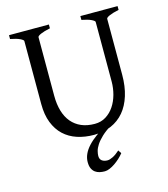

<svg xmlns="http://www.w3.org/2000/svg" viewBox="-121 -710 896 1022"><g transform="rotate(-15 327.0 -199.0)"><path d="M622.6 -594.2Q589.4 -587.4 570.6 -579.1Q551.8 -570.8 551.8 -564V-255.9Q551.8 -191.9 536.1 -141.6Q520.5 -91.3 491.2 -56.6Q461.9 -22 419.9 -3.7Q377.9 14.6 325.2 14.6Q274.9 14.6 232.7 0.7Q190.4 -13.2 159.9 -41.7Q129.4 -70.3 112.3 -113.8Q95.2 -157.2 95.2 -216.8V-564Q95.2 -569.8 77.4 -578.6Q59.6 -587.4 24.4 -594.2V-615.2H244.1V-594.2Q210.9 -587.4 192.1 -579.1Q173.3 -570.8 173.3 -564V-241.2Q173.3 -194.3 184.3 -157.2Q195.3 -120.1 217 -94.2Q238.8 -68.4 270.5 -54.7Q302.2 -41 344.2 -41Q378.9 -41 405.8 -57.9Q432.6 -74.7 450.9 -102.1Q469.2 -129.4 478.8 -164.6Q488.3 -199.7 488.3 -235.8V-564Q488.3 -569.8 470.5 -578.6Q452.6 -587.4 417.5 -594.2V-615.2H622.6V-594.2ZM439 146Q428.7 159.2 414.8 171.9Q400.9 184.6 386.2 194.6Q371.6 204.6 356.9 210.7Q342.3 216.8 330.1 216.8Q315.9 216.8 302.2 213.9Q288.6 210.9 277.8 203.1Q267.1 195.3 260.5 181.6Q253.9 168 253.9 146Q253.9 102.1 292.2 60.3Q330.6 18.6 404.3 -21L426.3 -11.7Q391.1 9.8 369.6 30.3Q348.1 50.8 336.4 68.8Q324.7 86.9 320.8 102.1Q316.9 117.2 316.9 128.9Q316.9 147 328.6 155.5Q340.3 164.1 358.9 164.1Q371.1 164.1 388.9 155.3Q406.7 146.5 427.2 127.9L439 146Z"/></g></svg>

Font: Gentium
Style: Regular
Weight: 400
Designer: J. Victor Gaultney
Version: Version 1.03; 2011; OFL 1.1 release